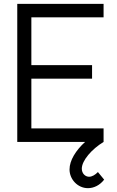

<svg xmlns="http://www.w3.org/2000/svg" viewBox="-20 -740 610 1001"><path d="M438.5 241C469 241 500.5 226 523 196.5L490.5 157C476.5 171.5 460 181.5 444.5 181.5C424.5 181.5 406.5 164.5 406.5 139.5C406.5 96.5 459 37 520 0V-70.5H143.5V-330H460V-400.5H143.5V-649.5H520V-720H70V0H423.5C375.5 44 342.5 96 342.5 143.5C342.5 195 385 241 438.5 241Z"/></svg>

Font: Manrope
Style: Regular
Weight: 400
Designer: Mikhail Sharanda
Foundry: Mikhail Sharanda
Version: Version 4.505